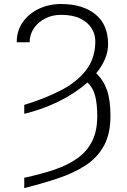

<svg xmlns="http://www.w3.org/2000/svg" viewBox="-20 -743 645 976"><path d="M103.3 -164.4V-209.9Q206 -241.1 287.6 -282.8Q369.3 -324.6 416.9 -385.3Q464.5 -446 464.5 -534.1Q464.5 -568.2 445.8 -598.7Q427.2 -629.3 388.7 -648.4Q350.1 -667.6 289.8 -667.6Q246.4 -667.6 210.2 -649.3Q174 -631 152.3 -599.4Q130.7 -567.8 130.7 -528.1H65Q65 -585.6 95 -629.3Q125 -672.9 176.1 -697.6Q227.3 -722.3 289.8 -722.7Q401.3 -722.3 465.4 -669.9Q529.5 -617.5 529.5 -518.5Q529.5 -479.8 513.5 -442.5Q497.5 -405.2 469.1 -370.4Q506.4 -335.2 524 -284.6Q541.5 -234 541.5 -153.4Q541.5 -63.2 508.9 -3.2Q476.2 56.8 417.3 96.1Q358.3 135.3 278.2 162.3Q198.2 189.3 103.3 213.1V160.5Q189.3 142.4 258 119Q326.7 95.5 375 60.5Q423.3 25.6 448.9 -26.3Q474.4 -78.1 474.4 -153.1Q474.4 -213.8 463.6 -255.9Q452.8 -297.9 424.4 -323.9Q364.3 -269.9 280.4 -228.3Q196.4 -186.8 103.3 -164.4Z"/></svg>

Font: Inter Extra Light BETA
Style: Regular
Weight: 200
Designer: Rasmus Andersson
Foundry: rsms
Version: Version 3.011;git-f93a4a705